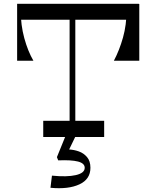

<svg xmlns="http://www.w3.org/2000/svg" viewBox="-20 -720 822 1009"><path d="M527.4 -85.1V0H207.2V-85.1ZM345.8 -673.5H375.8V-71H345.8ZM347 -666.8H88.8Q88.8 -588.4 107.7 -519.4Q126.6 -450.5 155.5 -401H70V-699H347ZM712 -699V-401H578.5Q607.4 -455.5 626.3 -522.6Q645.2 -589.6 645.2 -666.8H307V-699ZM709.8 -616.4H70V-700H709.8ZM343.4 65.5Q369.4 66.9 394.4 75.8Q419.4 84.6 437.3 105.4Q455.2 126.2 455.2 161.8Q455.2 221.9 397.4 248.8Q339.6 275.8 245.2 266.8L253 203Q331.8 211 378.5 200.2Q425.2 189.4 425.2 161.8Q425.2 138.1 389.8 128.9Q354.2 119.8 285.9 122.8L279.1 105.8L322.1 0H375Z"/></svg>

Font: Space Cowgirl
Style: Regular
Weight: 400
Designer: Valery Marier
Foundry: Valery Marier
Version: Version 1.000